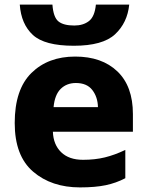

<svg xmlns="http://www.w3.org/2000/svg" viewBox="-20 -805 641 835"><path d="M307 -559Q189 -559 116.5 -487.5Q44 -416 44 -270Q44 -127 124 -58.5Q204 10 328 10Q394 10 439.5 0.5Q485 -9 525 -30V-153Q479 -131 436 -120.5Q393 -110 341 -110Q280 -110 246 -143Q212 -176 210 -232H558V-309Q558 -430 490.5 -494.5Q423 -559 307 -559ZM310 -444Q358 -444 381.5 -413.5Q405 -383 406 -339H213Q218 -393 244 -418.5Q270 -444 310 -444ZM542 -785H397Q392 -733 367 -713.5Q342 -694 303 -694Q256 -694 234 -712Q212 -730 208 -785H66Q72 -700 123 -653Q174 -606 301 -606Q427 -606 480.5 -656Q534 -706 542 -785Z"/></svg>

Font: Noto Sans UI Extra
Style: Regular
Weight: 800
Designer: Monotype Design Team
Foundry: Monotype Imaging Inc.
Version: Version 1.901